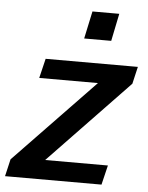

<svg xmlns="http://www.w3.org/2000/svg" viewBox="-60 -770 625 813"><g transform="rotate(5 252.0 -363.5)"><path d="M-8 0 9 -73 390 -469 422 -427H100L120 -510H512L495 -437L117 -43L85 -83H422L402 0ZM275 -610 300 -727H414L390 -610Z"/></g></svg>

Font: Instrument Sans Medium
Style: Italic
Weight: 500
Italic angle: -13°
Designer: Rodrigo Fuenzalida
Foundry: fragTYPE
Version: Version 1.000;gftools[0.9.28]